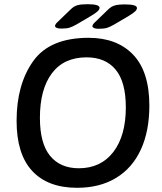

<svg xmlns="http://www.w3.org/2000/svg" viewBox="-20 -887 771 914"><path d="M59 -312Q59 -485 138 -596Q217 -707 402 -707Q537 -707 614 -626.5Q691 -546 691 -384Q691 -263 650.5 -175Q610 -87 532.5 -40Q455 7 347 7Q208 7 133.5 -73Q59 -153 59 -312ZM579 -376Q579 -497 530.5 -555.5Q482 -614 392 -614Q284 -614 227 -538Q170 -462 170 -326Q170 -204 218.5 -145Q267 -86 355 -86Q460 -86 519.5 -163.5Q579 -241 579 -376ZM242 -763Q242 -772 256 -784L316 -842Q331 -857 348 -862Q365 -867 397 -867Q454 -867 454 -850Q454 -842 445 -833.5Q436 -825 413 -811L345 -771Q324 -759 310 -755Q296 -751 271 -751Q257 -751 249.5 -754.5Q242 -758 242 -763ZM420 -762Q420 -771 434 -783L494 -841Q509 -856 526 -861Q543 -866 575 -866Q632 -866 632 -849Q632 -841 623 -832.5Q614 -824 591 -810L523 -770Q502 -758 488 -754Q474 -750 449 -750Q435 -750 427.5 -753.5Q420 -757 420 -762Z"/></svg>

Font: Asap-MediumItalic
Style: Italic
Weight: 500
Italic angle: -6°
Designer: Pablo Cosgaya
Foundry: Omnibus-Type
Version: Version 2.000; ttfautohint (v1.8)